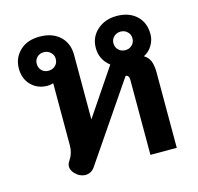

<svg xmlns="http://www.w3.org/2000/svg" viewBox="-93 -701 836 810"><g transform="rotate(-15 325.0 -296.0)"><path d="M125 -41Q125 -54 134 -66Q152 -92 152 -127V-398Q141 -394 126 -394Q84 -394 56 -422Q28 -450 28 -495Q28 -541 60 -572Q92 -603 147 -603Q202 -603 235 -572.5Q268 -542 268 -491V-209L405 -412Q364 -444 364 -495Q364 -542 398 -572.5Q432 -603 483 -603Q537 -603 569.5 -573Q602 -543 602 -492Q602 -467 588.5 -444Q575 -421 551 -409Q570 -398 577.5 -378.5Q585 -359 585 -330V0H470V-328Q470 -338 466 -343.5Q462 -349 455 -349L224 -10Q217 0 206.5 5.5Q196 11 184 11Q168 11 152 1Q125 -19 125 -41ZM189 -495Q189 -512 176.5 -523.5Q164 -535 147 -535Q129 -535 117.5 -523.5Q106 -512 106 -495Q106 -477 117.5 -465.5Q129 -454 147 -454Q165 -454 177 -465.5Q189 -477 189 -495ZM524 -495Q524 -512 512 -523.5Q500 -535 483 -535Q465 -535 453 -523.5Q441 -512 441 -495Q441 -477 453 -465.5Q465 -454 483 -454Q500 -454 512 -465.5Q524 -477 524 -495Z"/></g></svg>

Font: Niramit SemiBold
Style: Regular
Weight: 600
Designer: Katatrad Aksorn Co.,Ltd.
Foundry: Cadson Demak Co.,Ltd.
Version: Version 1.001; ttfautohint (v1.6)